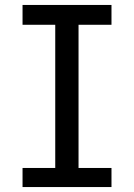

<svg xmlns="http://www.w3.org/2000/svg" viewBox="-20 -755 540 775"><path d="M71 0H430V-77H297V-655H430V-735H71V-655H203V-77H71Z"/></svg>

Font: Noto Sans Mono CJK SC Regular
Style: Regular
Weight: 400
Designer: Ryoko NISHIZUKA (kana & ideographs); Paul D. Hunt (Latin, Greek & Cyrillic); Wenlong ZHANG (bopomofo); Sandoll Communica
Foundry: Adobe Systems Incorporated
Version: Version 1.005;PS 1.005;hotconv 1.0.96;makeotf.lib2.5.65012